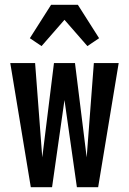

<svg xmlns="http://www.w3.org/2000/svg" viewBox="-20 -784 540 804"><path d="M109 0 23 -520H127L157 -125L206 -520H294L343 -125L373 -520H477L391 0H302L250 -365L198 0ZM154 -591 105 -624 194 -764H306L395 -624L346 -591L250 -701Z"/></svg>

Font: Iosevka Algr
Style: Bold
Weight: 700
Monospace: yes
Designer: Belleve Invis
Foundry: Belleve Invis
Version: Version 26.0.2; ttfautohint (v1.8.3)